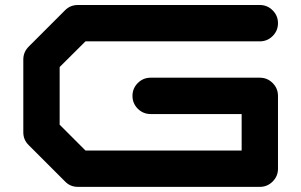

<svg xmlns="http://www.w3.org/2000/svg" viewBox="-20 -728 1174 748"><path d="M1063 -354.5V-70.8Q1063 -41.5 1042.2 -20.8Q1021.5 0 992.2 0H283.2Q253.9 0 233.4 -21L91.8 -162.6Q70.8 -183.1 70.8 -212.4V-496.1Q70.8 -525.4 91.8 -546.4L233.4 -688Q253.9 -708.5 283.2 -708.5H992.2Q1021.5 -708.5 1042.2 -687.7Q1063 -667 1063 -637.7Q1063 -608.4 1042.2 -587.6Q1021.5 -566.9 992.2 -566.9H313L212.4 -466.8V-242.2L313 -141.6H921.4V-283.7H566.9Q537.6 -283.7 516.8 -304.4Q496.1 -325.2 496.1 -354.5Q496.1 -383.8 516.8 -404.5Q537.6 -425.3 566.9 -425.3H992.2Q1021.5 -425.3 1042.2 -404.5Q1063 -383.8 1063 -354.5Z"/></svg>

Font: Robtronika
Style: Regular
Weight: 400
Designer: GGBot
Version: 1.00